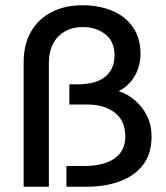

<svg xmlns="http://www.w3.org/2000/svg" viewBox="-20 -711 632 731"><path d="M70 0H166V-472Q166 -513 181.5 -543.5Q197 -574 226.5 -591Q256 -608 296 -608Q345 -608 380.5 -581Q416 -554 416 -500Q416 -449 381.5 -419.5Q347 -390 275 -390H244V-313H314Q376 -313 416.5 -282.5Q457 -252 457 -192Q457 -152 436.5 -127Q416 -102 381 -90.5Q346 -79 304 -79H233V0H308Q380 0 436 -20.5Q492 -41 524.5 -83Q557 -125 557 -191Q557 -235 539.5 -270Q522 -305 494 -329Q466 -353 432 -364Q458 -377 476.5 -398.5Q495 -420 505 -447.5Q515 -475 515 -505Q515 -567 485.5 -608.5Q456 -650 406 -670.5Q356 -691 294 -691Q226 -691 175.5 -664.5Q125 -638 97.5 -589.5Q70 -541 70 -473Z"/></svg>

Font: Catamaran Thin Medium
Style: Regular
Weight: 500
Version: Version 2.000